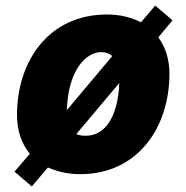

<svg xmlns="http://www.w3.org/2000/svg" viewBox="-20 -615 669 689"><path d="M94 54 152 -14C184 0 222 10 268 10C477 10 588 -161 588 -350C588 -404 573 -447 548 -481L599 -542L537 -595L486 -535C452 -552 413 -563 364 -563C152 -563 41 -392 41 -203C41 -144 58 -99 87 -63L32 1ZM220 -220C220 -227 220 -233 221 -239C229 -359 285 -428 344 -428C359 -428 372 -423 383 -414ZM289 -128C275 -128 264 -129 254 -134L408 -317C408 -310 407 -303 407 -296C396 -175 345 -128 289 -128Z"/></svg>

Font: Noto Sans UI Black
Style: Italic
Weight: 900
Italic angle: -372°
Designer: Monotype Design Team
Foundry: Monotype Imaging Inc.
Version: Version 1.901